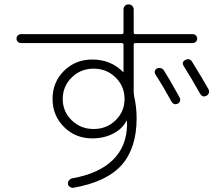

<svg xmlns="http://www.w3.org/2000/svg" viewBox="-20 -832 1040 901"><path d="M716.8 -510.7Q724.6 -514.6 734.4 -512.2Q744.1 -509.8 749 -502Q773.4 -463.9 823.2 -374Q827.1 -366.2 824.7 -357.9Q822.3 -349.6 814.5 -345.7Q794.9 -336.9 784.2 -356.4Q748 -422.9 710 -481.4Q699.2 -500 716.8 -510.7ZM880.9 -543Q930.7 -462.9 959 -412.1Q962.9 -404.3 960 -395.5Q957 -386.7 949.2 -382.8Q930.7 -373 918.9 -392.6Q881.8 -459 841.8 -522.5Q831.1 -541 850.1 -550.8Q869.1 -560.5 880.9 -543ZM522.5 -267.6Q564.5 -308.6 564.5 -367.7Q564.5 -426.8 522.5 -468.3Q480.5 -509.8 419.4 -509.8Q358.4 -509.8 316.4 -468.3Q274.4 -426.8 274.4 -367.7Q274.4 -308.6 316.4 -267.6Q358.4 -226.6 419.4 -226.6Q480.5 -226.6 522.5 -267.6ZM79.1 -629.9Q70.3 -629.9 64 -635.7Q57.6 -641.6 57.6 -650.9Q57.6 -660.2 64 -666Q70.3 -671.9 79.1 -671.9H550.8Q559.6 -671.9 559.6 -679.7V-788.1Q559.6 -797.9 566.4 -804.7Q573.2 -811.5 583 -811.5Q592.8 -811.5 600.1 -804.7Q607.4 -797.9 607.4 -788.1V-679.7Q607.4 -671.9 615.2 -671.9H883.8Q892.6 -671.9 898.9 -666Q905.3 -660.2 905.3 -650.9Q905.3 -641.6 898.9 -635.7Q892.6 -629.9 883.8 -629.9H615.2Q607.4 -629.9 607.4 -621.1V-398.4Q607.4 -393.6 609.4 -380.9Q621.1 -330.1 621.1 -277.3Q621.1 -136.7 550.8 -57.6Q480.5 21.5 326.2 48.8Q317.4 50.8 308.6 45.4Q299.8 40 298.8 31.2Q297.9 22.5 303.7 14.6Q309.6 6.8 319.3 4.9Q444.3 -17.6 509.3 -81.1Q574.2 -144.5 576.2 -245.1Q576.2 -248 575.7 -254.9Q575.2 -261.7 575.2 -264.6Q575.2 -266.6 574.2 -266.6Q573.2 -266.6 573.2 -264.6Q553.7 -226.6 510.3 -204.6Q466.8 -182.6 413.1 -182.6Q334 -182.6 280.3 -236.3Q226.6 -290 226.6 -368.2Q226.6 -446.3 280.3 -499.5Q334 -552.7 413.1 -552.7Q499 -552.7 556.6 -495.1Q556.6 -494.1 558.6 -494.1Q559.6 -494.1 559.6 -496.1V-621.1Q559.6 -629.9 550.8 -629.9Z"/></svg>

Font: Rounded-X Mgen+ 1m light
Style: Regular
Weight: 200
Designer: [Source Han Sans]
Ryoko NISHIZUKA  (kana & ideographs); Paul D. Hunt (Latin, Greek & Cyrillic); Wenlong ZHANG  (bopomofo
Version: Version 1.059.20150602